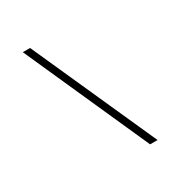

<svg xmlns="http://www.w3.org/2000/svg" viewBox="-157 -770 829 881"><g transform="rotate(-30 257.0 -329.0)"><path d="M89.8 -658.2 384.3 0H423.8L128.4 -658.2Z"/></g></svg>

Font: Estedad ExtraLight
Style: Regular
Weight: 200
Designer: Amin Abedi
Version: Version 7.3